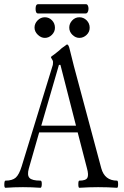

<svg xmlns="http://www.w3.org/2000/svg" viewBox="-23 -889 588 912"><path d="M158 -825Q146 -825 146 -847Q146 -869 158 -869H386Q393 -869 396 -858Q399 -847 395.5 -836Q392 -825 384 -825ZM354 -709Q336 -709 321 -723.5Q306 -738 306 -758Q306 -777 320 -792Q334 -807 354 -807Q374 -807 388.5 -792.5Q403 -778 403 -757Q403 -737 388 -723Q373 -709 354 -709ZM190 -709Q172 -709 156.5 -724Q141 -739 141 -758Q141 -777 155.5 -792Q170 -807 190 -807Q210 -807 224 -792.5Q238 -778 238 -757Q238 -738 223.5 -723.5Q209 -709 190 -709ZM3 3Q-3 3 -2.5 -14Q-2 -31 3 -31Q36 -31 52 -45.5Q68 -60 80 -99L228 -581Q228 -583 228.5 -587.5Q229 -592 229 -595Q229 -600 224 -607.5Q219 -615 219 -618Q219 -620 234 -630Q264 -653 270 -660L295 -678Q303 -678 308 -655L328 -575L458 -90Q474 -31 533 -31Q538 -31 538 -14Q538 3 533 3Q490 0 443 0Q399 0 354 3Q349 3 349 -14Q349 -31 354 -31Q385 -31 392 -44.5Q399 -58 390 -90L346 -260H163L114 -89Q105 -57 117 -44Q129 -31 169 -31Q176 -31 175.5 -14Q175 3 169 3Q127 0 86 0Q45 0 3 3ZM173 -292H338L264 -581H257Z"/></svg>

Font: Junicode Cond Light
Style: Regular
Weight: 300
Width: 3
Designer: Peter S. Baker
Version: Version 2.201